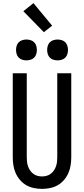

<svg xmlns="http://www.w3.org/2000/svg" viewBox="-20 -1206 540 1234"><path d="M250 8Q224 8 197.5 2.5Q171 -3 148.5 -16Q126 -29 108.5 -49.5Q91 -70 80.5 -94Q70 -118 66 -144Q62 -170 62 -196V-735H152V-196Q152 -181 153.5 -166.5Q155 -152 160 -137.5Q165 -123 173.5 -110.5Q182 -98 194 -89Q206 -80 220.5 -76Q235 -72 250 -72Q265 -72 279.5 -76Q294 -80 306 -89Q318 -98 326.5 -110.5Q335 -123 340 -137.5Q345 -152 346.5 -166.5Q348 -181 348 -196V-735H438V-196Q438 -170 434 -144Q430 -118 419.5 -94Q409 -70 391.5 -49.5Q374 -29 351.5 -16Q329 -3 302.5 2.5Q276 8 250 8ZM350 -818Q337 -818 323.5 -822Q310 -826 300.5 -835.5Q291 -845 287 -858.5Q283 -872 283 -885Q283 -898 287 -911.5Q291 -925 300.5 -934.5Q310 -944 323.5 -948Q337 -952 350 -952Q363 -952 376.5 -948Q390 -944 399.5 -934.5Q409 -925 413 -911.5Q417 -898 417 -885Q417 -872 413 -858.5Q409 -845 399.5 -835.5Q390 -826 376.5 -822Q363 -818 350 -818ZM150 -818Q137 -818 123.5 -822Q110 -826 100.5 -835.5Q91 -845 87 -858.5Q83 -872 83 -885Q83 -898 87 -911.5Q91 -925 100.5 -934.5Q110 -944 123.5 -948Q137 -952 150 -952Q163 -952 176.5 -948Q190 -944 199.5 -934.5Q209 -925 213 -911.5Q217 -898 217 -885Q217 -872 213 -858.5Q209 -845 199.5 -835.5Q190 -826 176.5 -822Q163 -818 150 -818ZM262 -999 130 -1134 195 -1186 315 -1041Z"/></svg>

Font: Iosevka Term Curly Medium
Style: Regular
Weight: 500
Designer: Belleve Invis
Foundry: Belleve Invis
Version: Version 32.3.0